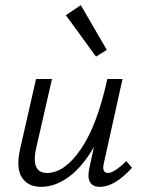

<svg xmlns="http://www.w3.org/2000/svg" viewBox="-20 -721 558 746"><path d="M395 -527 353 -501 236 -662 294 -701ZM471 -95 493 -69Q425 5 369 5Q310 5 328 -72L345 -150Q300 -72 247 -33.5Q194 5 140 5Q89 5 65 -31.5Q41 -68 59 -146L120 -414H182L122 -152Q97 -49 163 -49Q231 -49 294.5 -142Q358 -235 397 -414H456L384 -89Q374 -49 400 -49Q423 -49 471 -95Z"/></svg>

Font: EauTestInfant
Style: Italic
Weight: 400
Italic angle: -12°
Designer: Christian Thalmann (Catharsis Fonts)
Version: Version 0.001;PS 000.001;hotconv 1.0.88;makeotf.lib2.5.64775